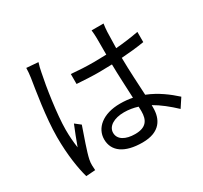

<svg xmlns="http://www.w3.org/2000/svg" viewBox="-162 -994 1325 1254"><g transform="rotate(-30 500.0 -367.0)"><path d="M255 -764 167 -771C167 -750 164 -723 161 -700C148 -617 115 -426 115 -279C115 -144 133 -34 153 37L223 32C222 21 221 7 221 -3C220 -15 222 -34 225 -48C235 -97 272 -199 296 -269L255 -301C238 -260 214 -199 198 -154C191 -203 188 -245 188 -293C188 -405 218 -603 238 -696C241 -714 249 -747 255 -764ZM676 -185 677 -150C677 -84 652 -41 568 -41C496 -41 446 -69 446 -120C446 -169 499 -201 574 -201C610 -201 644 -195 676 -185ZM749 -770H659C661 -753 663 -726 663 -709V-585L569 -583C509 -583 456 -586 399 -591V-516C458 -512 510 -509 567 -509L663 -511C664 -429 670 -331 673 -254C644 -260 613 -263 580 -263C449 -263 374 -196 374 -112C374 -22 448 31 582 31C717 31 755 -48 755 -130V-151C806 -122 856 -82 906 -35L950 -102C898 -149 833 -199 752 -231C748 -315 741 -415 740 -516C800 -520 858 -526 913 -535V-612C860 -602 801 -594 740 -589C741 -636 742 -683 743 -710C744 -730 746 -750 749 -770Z"/></g></svg>

Font: ChiuKong Gothic CL
Style: Regular
Weight: 400
Designer: Ryoko NISHIZUKA 西塚涼子 (kana, bopomofo & ideographs); Paul D. Hunt (Latin, Greek & Cyrillic); Sandoll Communications 산돌커뮤니
Foundry: Adobe
Version: Version 1.300